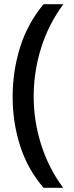

<svg xmlns="http://www.w3.org/2000/svg" viewBox="-20 -734 351 912"><path d="M40 -274Q40 -396 75.5 -509.5Q111 -623 187 -714H281Q211 -620 175.5 -507Q140 -394 140 -275Q140 -159 175.5 -47Q211 65 280 158H187Q111 70 75.5 -41.5Q40 -153 40 -274Z"/></svg>

Font: Noto Sans Tai Tham Medium
Style: Regular
Weight: 500
Designer: Monotype Design Team 2013. Revised by David WIlliams 2020
Foundry: Monotype Imaging Inc.
Version: Version 2.002; ttfautohint (v1.8.4.7-5d5b)